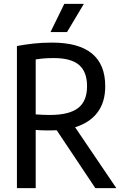

<svg xmlns="http://www.w3.org/2000/svg" viewBox="-20 -967 630 987"><path d="M67 0V-730.5Q107.5 -738 151.5 -743Q195.5 -748 247.5 -748Q521 -748 521 -523.5Q521 -441.5 481 -388.8Q441 -336 366 -313L578 0H470L271.5 -297.5Q255.5 -296.5 238 -296.5Q213.5 -296.5 196.8 -297Q180 -297.5 163.5 -299V0ZM236 -376Q335 -376 381.2 -411.5Q427.5 -447 427.5 -523.5Q427.5 -597.5 386.5 -633Q345.5 -668.5 256.5 -668.5Q229 -668.5 207.2 -666.8Q185.5 -665 163.5 -661.5V-379Q184.5 -377.5 200.5 -376.8Q216.5 -376 236 -376ZM239.5 -802 310.5 -947H411L324.5 -802Z"/></svg>

Font: Encode Sans Cnd Md
Style: Regular
Weight: 500
Width: 3
Designer: Multiple Designers
Foundry: Impallari Type
Version: Version 3.002; ttfautohint (v1.8.3) -l 8 -r 50 -G 200 -x 14 